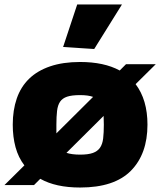

<svg xmlns="http://www.w3.org/2000/svg" viewBox="-21 -827 716 858"><path d="M88 -88Q61 -123 48.5 -169Q36 -215 36 -270Q36 -335 54 -387Q72 -439 109 -475Q146 -511 203 -530.5Q260 -550 337 -550Q444 -550 514 -512L542 -540H675L585 -451Q638 -381 638 -270Q638 -139 564 -64Q490 11 337 11Q228 11 159 -28L131 0H-1ZM337 -136Q373 -136 394 -143.5Q415 -151 426 -167Q437 -183 440 -208.5Q443 -234 443 -270Q443 -281 442.5 -290.5Q442 -300 442 -309L276 -144Q300 -136 337 -136ZM231 -231 395 -394Q373 -402 337 -402Q300 -402 279 -395Q258 -388 247.5 -372.5Q237 -357 234 -331.5Q231 -306 231 -270ZM261 -617 324 -807H524L400 -608Z"/></svg>

Font: Encode Sans Normal
Style: ExtraBold
Weight: 800
Designer: Pablo Impallari, Andres Torresi
Foundry: Pablo Impallari, Andres Torresi
Version: Version 1.000; ttfautohint (v1.00) -l 8 -r 50 -G 200 -x 14 -